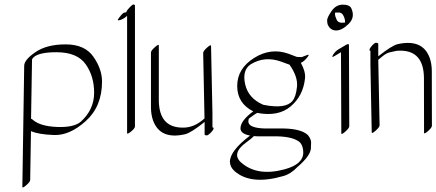

<svg xmlns="http://www.w3.org/2000/svg" viewBox="-20 -575 1955 860"><path d="M119.1 -43Q121.6 -43.5 127.4 -38.1Q160.2 -9.3 236.3 -6.3Q312.5 -3.4 342.8 -30.8Q401.4 -84.5 401.6 -158.7Q401.9 -232.9 364 -286.9Q326.2 -340.8 233.6 -341.1Q141.1 -341.3 123.5 -309.6ZM118.7 12.2 115.2 231Q115.2 239.3 97.7 254.6Q80.1 270 80.1 261.7L88.4 -280.8Q88.9 -307.6 139.6 -342Q190.4 -376.5 275.1 -376.2Q359.9 -376 398.4 -320.8Q437 -265.6 437 -209.5Q437 -98.6 364.7 -33.2Q292.5 32.2 222.2 29.8Q151.9 27.3 118.7 12.2Z M584.5 -8.8Q584.5 -0.5 568.1 13.2Q551.8 26.9 549.3 22.5V-503.9Q529.8 -486.3 511.2 -483.9Q504.9 -482.9 509.8 -490.2Q514.6 -497.6 523.2 -507.8Q531.7 -518.1 537.6 -518.6Q543.5 -519 545.4 -520Q546.4 -522 547.9 -525.9Q549.3 -529.8 562.3 -543.5Q575.2 -557.1 579.8 -554.7Q584.5 -552.2 584.5 -550.8Z M931.6 -67.4V-4.9Q943.8 -2.4 927.7 15.4Q911.6 33.2 904.1 31.5Q896.5 29.8 896.5 28.3V-28.8Q835 20.5 808.6 26.4Q697.3 51.8 665.5 -35.6Q656.7 -60.5 656.2 -92.3V-339.8Q656.2 -348.1 673.8 -363.8Q691.4 -379.4 691.4 -371.1V-123.5Q693.4 -3.9 797.4 -3.4Q844.7 -2 887.2 -37.1Q892.1 -41 896 -44.4Q893.1 -191.4 890.1 -337.9Q890.1 -346.2 907.5 -361.8Q924.8 -377.4 925.3 -369.1Z M1117.2 34.7Q1106 46.4 1084 62Q1014.2 112.8 1060.5 153.3Q1132.3 216.3 1253.9 183.6Q1338.4 161.1 1338.4 107.9Q1338.4 80.6 1324.7 64Q1296.4 37.1 1219.2 35.6H1133.8Q1125 35.2 1117.2 34.7ZM1009.8 149.9Q1009.8 100.6 1100.1 32.2Q1057.1 24.4 1057.1 -0.5Q1058.1 -35.2 1114.3 -76.2Q1042.5 -112.3 1042.5 -189.9Q1042.5 -267.6 1117.9 -315.2Q1193.4 -362.8 1272.9 -334L1309.1 -320.3Q1310.1 -320.3 1315.4 -319.8Q1320.8 -319.3 1331.5 -319.3L1356 -328.6Q1367.7 -333 1358.9 -321.3Q1342.3 -299.3 1327.6 -293.5Q1349.6 -253.9 1346.2 -223.6Q1337.9 -146 1282.2 -98.6Q1226.6 -51.3 1131.8 -69.3Q1130.9 -69.3 1120.6 -62.5Q1110.4 -55.7 1094.7 -43.9Q1092.8 -38.1 1092.3 -31.2Q1092.3 -2 1165 0.5H1250.5Q1329.1 2 1358.9 29.8Q1373.5 47.4 1373.5 63.7Q1373.5 80.1 1372.6 90.3Q1369.6 124 1312 173.3Q1282.7 204.1 1249.5 213.4Q1105 255.4 1031.7 192.4Q1010.3 173.8 1009.8 149.9ZM1276.9 -285.2 1239.7 -298.8Q1165.5 -325.7 1102.5 -286.6Q1064 -260.7 1078.1 -197.5Q1092.3 -134.3 1159.7 -105.5Q1159.7 -105.5 1160.2 -105.5Q1161.1 -105 1162.6 -105Q1260.3 -85.9 1290.5 -123.5Q1305.7 -142.1 1310.3 -186.5Q1314.9 -231 1276.9 -285.2Z M1553.7 -537.6Q1571.8 -497.6 1541.7 -468Q1511.7 -438.5 1485.8 -438.5Q1460 -438.5 1448.2 -464.4Q1445.3 -471.7 1445.3 -484.1Q1445.3 -496.6 1465.1 -525.4Q1484.9 -554.2 1515.4 -554.2Q1545.9 -554.2 1553.7 -537.6ZM1525.4 -474.1Q1526.9 -485.8 1519.5 -502.4Q1512.2 -519 1498 -519Q1483.9 -519 1481 -518.6Q1480.5 -515.1 1480.5 -509.5Q1480.5 -503.9 1488 -486.6Q1495.6 -469.2 1525.4 -474.1ZM1496.1 -354 1530.8 -374.5Q1542.5 -381.3 1543 -373L1544.4 -9.3Q1544.4 -1 1526.6 14.6Q1508.8 30.3 1508.8 22L1507.3 -340.8H1506.8L1478 -323.7Q1462.9 -314.5 1471.9 -329.6Q1481 -344.7 1496.1 -354Z M1639.2 -284.2V-347.2Q1628.9 -349.6 1643.6 -367.4Q1658.2 -385.3 1666.3 -383.3Q1674.3 -381.3 1674.3 -379.9V-322.8Q1735.8 -371.6 1761.7 -377.4Q1873.5 -401.9 1904.8 -315.4Q1913.6 -290.5 1914.1 -258.8L1914.6 -11.7Q1914.6 -3.4 1897 12.2Q1879.4 27.8 1879.4 19.5L1878.9 -227.5Q1877 -348.1 1772.9 -348.1Q1758.3 -348.1 1752.2 -346.4Q1746.1 -344.7 1728.8 -341.3Q1711.4 -337.9 1693.4 -323Q1675.3 -308.1 1674.3 -307.1L1680.2 -13.7Q1680.2 -5.4 1662.6 10.3Q1645 25.9 1645 17.6Z"/></svg>

Font: ML-NILA02
Style: Regular
Weight: 400
Version: Version ML-NILA02 1.0